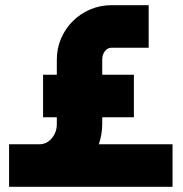

<svg xmlns="http://www.w3.org/2000/svg" viewBox="-20 -720 706 740"><path d="M15 -164H132Q160 -164 179.5 -187Q199 -210 199 -242V-268H146V-432H199V-490Q199 -534 215.5 -572Q232 -610 260.5 -638.5Q289 -667 327.5 -683.5Q366 -700 409 -700H553V-536H409Q395 -536 384.5 -523Q374 -510 374 -490V-432H496V-268H374V-242Q374 -203 361 -164H645V0H15Z"/></svg>

Font: Aoudax Cyrillic
Style: Regular
Weight: 400
Designer: William Zhang
Foundry: William Zhang
Version: Version 1.00 June 4, 2021, initial release